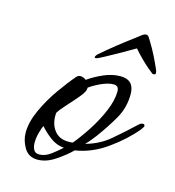

<svg xmlns="http://www.w3.org/2000/svg" viewBox="-78 -520 546 598"><g transform="rotate(15 195.0 -221.0)"><path d="M95 11Q66 11 52 -12.5Q38 -36 38 -61Q38 -95 56 -134.5Q74 -174 99.5 -210Q125 -246 145 -269Q150 -275 158 -275Q167 -275 176 -268Q197 -283 224.5 -295Q252 -307 278 -307Q323 -307 323 -261Q323 -217 301.5 -180Q280 -143 254 -108Q247 -99 240.5 -91Q234 -83 226 -75Q270 -87 303 -115Q336 -143 368 -173Q372 -177 375.5 -179.5Q379 -182 385 -182Q390 -182 390 -175Q390 -174 387 -170Q384 -166 383 -164Q350 -124 301.5 -89.5Q253 -55 200 -47Q181 -28 152 -8.5Q123 11 95 11ZM173 -68Q177 -68 180.5 -68Q184 -68 188 -69Q208 -93 229.5 -126Q251 -159 266 -194.5Q281 -230 281 -259Q281 -277 264 -277Q247 -277 225 -267Q203 -257 188 -246V-243Q188 -233 172.5 -214.5Q157 -196 139.5 -177Q122 -158 114 -145Q111 -112 127 -90Q143 -68 173 -68ZM96 -6Q115 -6 133.5 -20Q152 -34 165 -46Q141 -48 121.5 -62.5Q102 -77 86 -95Q83 -89 78 -72Q73 -55 73 -38Q73 -25 78 -15.5Q83 -6 96 -6ZM372 -340Q369 -342 356.5 -352.5Q344 -363 329.5 -377.5Q315 -392 305 -404Q285 -392 260 -378Q235 -364 215.5 -353.5Q196 -343 192 -342Q185 -340 185 -344Q185 -346 187 -349Q189 -352 190 -353Q215 -375 241 -395.5Q267 -416 290 -433Q300 -441 308 -447Q316 -453 322 -453Q328 -453 332 -446L340 -433Q351 -415 360.5 -396Q370 -377 377 -361Q379 -357 380.5 -353Q382 -349 382 -344Q382 -341 378.5 -340Q375 -339 372 -340Z"/></g></svg>

Font: Hurricane
Style: Regular
Weight: 400
Designer: Robert E. Leuschke
Foundry: Robert E. Leuschke
Version: Version 1.010; ttfautohint (v1.8.3)